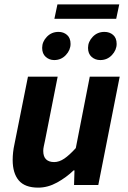

<svg xmlns="http://www.w3.org/2000/svg" viewBox="-20 -847 584 879"><path d="M155 12Q94 12 66 -21Q38 -54 38 -115Q38 -132 40 -150Q42 -168 46 -186L108 -496H244L186 -203Q183 -189 180.5 -177.5Q178 -166 178 -156Q178 -130 191 -117.5Q204 -105 228 -105Q251 -105 274.5 -121Q298 -137 327 -169L391 -496H528L430 0H319L321 -67H317Q284 -35 241.5 -11.5Q199 12 155 12ZM228 -572Q206 -572 189.5 -586.5Q173 -601 173 -628Q173 -656 194.5 -678.5Q216 -701 248 -701Q271 -701 287 -687Q303 -673 303 -646Q303 -618 281.5 -595Q260 -572 228 -572ZM439 -572Q416 -572 399.5 -586.5Q383 -601 383 -628Q383 -656 404.5 -678.5Q426 -701 458 -701Q482 -701 498 -687Q514 -673 514 -646Q514 -618 492.5 -595Q471 -572 439 -572ZM229 -761 243 -827H526L512 -761Z"/></svg>

Font: Source Sans 3 ExtraLight
Style: Bold Italic
Weight: 700
Italic angle: -11°
Version: Version 3.052;hotconv 1.1.0;makeotfexe 2.6.0